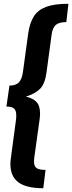

<svg xmlns="http://www.w3.org/2000/svg" viewBox="-20 -858 382 1016"><path d="M331 -741Q292 -741 275 -726Q258 -711 253 -674L226 -474Q218 -415 192.5 -388.5Q167 -362 117 -347Q155 -338 173.5 -318Q192 -298 192 -256Q192 -242 189 -222L161 -21Q160 -14 160 -3Q160 22 173.5 31.5Q187 41 221 41L209 138Q119 138 77 106.5Q35 75 35 10Q35 -7 38 -25L64 -219Q66 -230 66 -248Q66 -273 54.5 -283.5Q43 -294 14 -294L30 -405Q64 -405 80.5 -422.5Q97 -440 102 -482L129 -679Q137 -736 158.5 -770.5Q180 -805 223.5 -821.5Q267 -838 342 -838Z"/></svg>

Font: Fira Sans Condensed SemiBold
Style: Italic
Weight: 600
Width: 3
Italic angle: -8°
Designer: bBox Type GmbH & Carrois Corporate GbR & Edenspiekermann AG
Foundry: bBox Type GmbH & Carrois Corporate GbR & Edenspiekermann AG
Version: Version 4.301